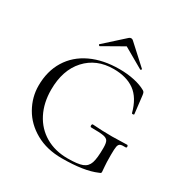

<svg xmlns="http://www.w3.org/2000/svg" viewBox="-151 -755 859 890"><g transform="rotate(30 279.0 -309.5)"><path d="M37 -226Q37 -304 72.5 -361.5Q108 -419 173 -449.5Q238 -480 325 -480Q367 -480 404 -472Q441 -464 467 -449Q472 -446 474 -441Q476 -436 477 -427L488 -333Q488 -330 482.5 -329.5Q477 -329 476 -332Q457 -404 413.5 -435.5Q370 -467 301 -467Q209 -467 153 -405.5Q97 -344 97 -239Q97 -169 124.5 -115Q152 -61 203 -31Q254 -1 322 -1Q376 -1 400.5 -10.5Q425 -20 433.5 -45.5Q442 -71 442 -126Q442 -152 436 -162.5Q430 -173 411.5 -176.5Q393 -180 346 -180Q340 -180 340 -188Q340 -191 341.5 -193.5Q343 -196 345 -196Q397 -192 450 -192Q474 -192 530 -194Q532 -194 533.5 -191.5Q535 -189 535 -187Q535 -180 530 -180Q509 -181 501 -177Q493 -173 490.5 -160.5Q488 -148 488 -116Q488 -71 490 -53Q492 -35 492 -28Q492 -22 490.5 -20.5Q489 -19 481 -16Q417 12 298 12Q218 12 158.5 -21.5Q99 -55 68 -110Q37 -165 37 -226ZM300 -631Q306 -631 311 -626L413 -533Q414 -533 414 -531Q414 -529 411.5 -527Q409 -525 408 -526L300 -588L191 -526Q189 -525 186 -528.5Q183 -532 185 -533L288 -626Q293 -631 300 -631Z"/></g></svg>

Font: Cormorant SC Light
Style: Regular
Weight: 300
Designer: Christian Thalmann (Catharsis Fonts)
Foundry: Catharsis Fonts
Version: Version 4.000